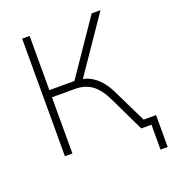

<svg xmlns="http://www.w3.org/2000/svg" viewBox="-152 -819 970 1082"><g transform="rotate(-20 333.5 -278.0)"><path d="M624 149V0H583V-42H667V149ZM105 0V-705H150V-380H313L290 -365L522 -705H575L339 -360L325 -378Q363 -375 394 -358Q425 -341 450.5 -311.5Q476 -282 496 -240L613 0H563L462 -210Q430 -277 389 -307Q348 -337 288 -337H150V0Z"/></g></svg>

Font: Nunito Sans 10pt ExtraLight
Style: Regular
Weight: 250
Designer: Vernon Adams
Foundry: Vernon Adams
Version: Version 3.101;gftools[0.9.27]